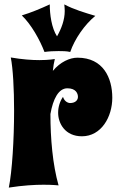

<svg xmlns="http://www.w3.org/2000/svg" viewBox="-20 -844 533 872"><path d="M286 -443C326 -443 334 -418 334 -404C334 -389 322 -376 298 -376C298 -376 275 -376 266 -404C252 -384 244 -358 244 -332C244 -283 276 -225 352 -225C440 -225 490 -313 490 -400C490 -490 449 -582 332 -582C297 -582 254 -563 220 -522C222 -542 225 -560 229 -576C229 -576 203 -571 159 -571C125 -571 81 -574 29 -583C39 -532 44 -440 44 -342C44 -210 35 -65 20 8C84 -2 138 -5 178 -5C221 -5 246 -2 246 -2C219 -97 209 -216 209 -326C221 -395 246 -443 286 -443ZM413 -772C366 -786 315 -801 272 -824C273 -814 274 -804 274 -794C274 -754 259 -714 239 -679C214 -717 206 -779 206 -824C165 -805 122 -787 79 -774C122 -733 161 -663 182 -608C203 -611 224 -612 246 -612C263 -612 282 -612 299 -608C319 -667 365 -733 413 -772Z"/></svg>

Font: Spicy Rice
Style: Regular
Weight: 400
Designer: Astigmatic (AOETI)
Foundry: Astigmatic (AOETI)
Version: Version 1.000